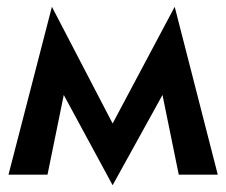

<svg xmlns="http://www.w3.org/2000/svg" viewBox="-20 -515 667 566"><path d="M507 0H622L495 -495L312 -151L133 -495L5 0H120L168 -235L312 31L459 -235Z"/></svg>

Font: Jost Medium
Style: Regular
Weight: 500
Version: Version 3.710